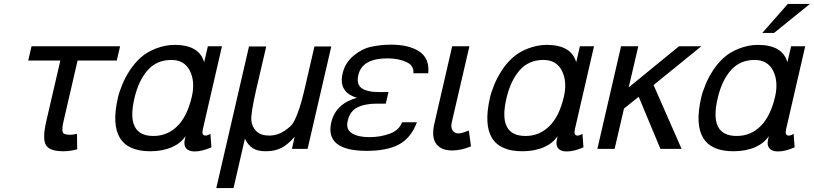

<svg xmlns="http://www.w3.org/2000/svg" viewBox="-20 -760 4154 980"><path d="M303 12Q230 12 213 -22Q197 -54 215 -136L288 -451H124L141 -524H593L576 -451H376L305 -144Q295 -103 300 -86Q304 -72 339 -72Q350 -72 373 -77L374 2Q338 12 303 12Z M959 -266Q977 -344 949 -399Q921 -454 855 -454Q780 -454 734 -402Q687 -349 666 -258Q621 -66 763 -66Q835 -66 886 -117Q936 -167 959 -266ZM582 -262Q588 -289 604 -328Q618 -363 642 -400Q665 -436 698 -466Q729 -494 775 -512Q824 -531 873 -531Q998 -530 1022 -442L1041 -524H1113L1015 -99Q1008 -68 1029 -68Q1040 -68 1054 -77L1059 -8Q1011 13 974 13Q943 13 930 -3Q917 -19 923 -46L927 -65Q903 -29 858 -9Q810 12 747 12Q519 12 582 -262Z M1337 12Q1295 12 1271 -3Q1246 -19 1230 -52L1172 200H1084L1251 -523H1339L1287 -300Q1259 -176 1263 -145Q1266 -111 1290 -89Q1313 -68 1354 -68Q1396 -68 1432 -92Q1468 -116 1479 -137Q1509 -193 1533 -298L1585 -523H1671L1550 0H1470L1484 -62Q1449 -22 1418 -6Q1384 12 1337 12Z M2108 -136Q2078 -56 2017 -23Q1956 10 1852 10Q1745 10 1699.5 -26.5Q1654 -63 1671 -136Q1694 -231 1802 -261Q1706 -289 1729 -386Q1741 -439 1784 -475Q1827 -511 1873 -521Q1922 -532 1977 -532Q2066 -532 2119 -498Q2173 -463 2166 -386H2090Q2094 -425 2055 -443Q2014 -462 1958 -462Q1828 -462 1809 -377Q1798 -330 1826 -310Q1854 -290 1917 -290H1963L1949 -231H1903Q1841 -231 1803 -211Q1766 -192 1755 -144Q1744 -100 1776 -80Q1808 -60 1865 -60Q1922 -60 1970 -78Q2018 -96 2032 -136Z M2286 -136Q2280 -109 2290 -94Q2301 -79 2321 -79Q2337 -79 2373 -94L2384 -13Q2333 8 2289 8Q2229 8 2205 -28Q2181 -63 2198 -133L2288 -524H2376Z M2858 -266Q2876 -344 2848 -399Q2820 -454 2754 -454Q2679 -454 2633 -402Q2586 -349 2565 -258Q2520 -66 2662 -66Q2734 -66 2785 -117Q2835 -167 2858 -266ZM2481 -262Q2487 -289 2503 -328Q2517 -363 2541 -400Q2564 -436 2597 -466Q2628 -494 2674 -512Q2723 -531 2772 -531Q2897 -530 2921 -442L2940 -524H3012L2914 -99Q2907 -68 2928 -68Q2939 -68 2953 -77L2958 -8Q2910 13 2873 13Q2842 13 2829 -3Q2816 -19 2822 -46L2826 -65Q2802 -29 2757 -9Q2709 12 2646 12Q2418 12 2481 -262Z M3459 0H3351L3240 -266L3165 -206L3117 0H3029L3150 -524H3238L3189 -314L3446 -524H3560L3316 -326Z M4001 -740H4114L3931 -592H3871ZM3936 -266Q3954 -344 3926 -399Q3898 -454 3832 -454Q3757 -454 3711 -402Q3664 -349 3643 -258Q3598 -66 3740 -66Q3812 -66 3863 -117Q3913 -167 3936 -266ZM3559 -262Q3565 -289 3581 -328Q3595 -363 3619 -400Q3642 -436 3675 -466Q3706 -494 3752 -512Q3801 -531 3850 -531Q3975 -530 3999 -442L4018 -524H4090L3992 -99Q3985 -68 4006 -68Q4017 -68 4031 -77L4036 -8Q3988 13 3951 13Q3920 13 3907 -3Q3894 -19 3900 -46L3904 -65Q3880 -29 3835 -9Q3787 12 3724 12Q3496 12 3559 -262Z"/></svg>

Font: Miedinger
Style: Italic
Weight: 400
Italic angle: -13°
Version: Version 001.000